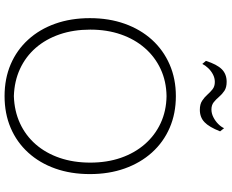

<svg xmlns="http://www.w3.org/2000/svg" viewBox="-104 -880 989 820"><g transform="rotate(90 390.0 -469.5)"><path d="M390 5Q315.5 5 254.2 -21.1Q193 -47.3 148.8 -95.9Q104.5 -144.5 80.8 -211.2Q57 -277.9 57 -359.5Q57 -441.1 81 -508.3Q105 -575.5 149.2 -624.4Q193.5 -673.2 254.8 -699.9Q316 -726.6 390 -726.6Q464.5 -726.6 525.5 -700.1Q586.5 -673.7 630.8 -624.6Q675 -575.5 699 -508.3Q723 -441.1 723 -359.5Q723 -277.9 699.2 -211.2Q675.5 -144.5 631.2 -95.9Q587 -47.3 525.8 -21.1Q464.5 5 390 5ZM390 -34.7Q454 -36.8 506.2 -60.9Q558.5 -85.1 596 -128.1Q633.5 -171.2 653.8 -230.4Q674 -289.5 674 -361Q674 -432.5 653.5 -491.7Q633 -550.8 595.2 -594.1Q557.5 -637.4 505.5 -661.6Q453.5 -685.8 390 -686.8Q326.5 -685.8 274.5 -661.6Q222.5 -637.4 184.8 -594.1Q147 -550.8 126.5 -491.7Q106 -432.5 106 -361Q106 -289.5 126.2 -230.4Q146.5 -171.2 184 -128.1Q221.5 -85.1 273.8 -60.9Q326 -36.8 390 -34.7ZM448.5 -829Q424.5 -829 409.8 -838.8Q395 -848.5 384 -861Q373 -873.5 360.8 -883.2Q348.5 -893 329.5 -893Q312.5 -893 297 -884.8Q281.5 -876.5 270 -864.2Q258.5 -852 252.5 -839.5L239.5 -855Q254.5 -902 275.2 -922.8Q296 -943.5 329 -943.5Q353 -943.5 367.5 -933.8Q382 -924 393 -911Q404 -898 416.2 -888.2Q428.5 -878.5 447 -878.5Q464 -878.5 480.2 -886.8Q496.5 -895 509 -907.5Q521.5 -920 527 -932.5L540.5 -915.5Q522 -868.5 501.2 -848.8Q480.5 -829 448.5 -829Z"/></g></svg>

Font: Russolo 10pt ExtraLight
Style: Regular
Weight: 200
Designer: Micah Stupak-Hahn
Version: Version 1.000